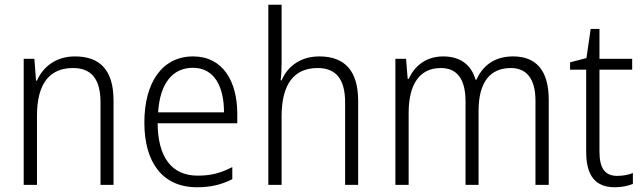

<svg xmlns="http://www.w3.org/2000/svg" viewBox="-20 -780 2711 810"><path d="M296 -542C215 -542 161 -497 136 -440H132L125 -532H80V0H136V-292C136 -427 189 -493 288 -493C364 -493 404 -448 404 -349V0H459V-356C459 -484 402 -542 296 -542Z M795 -542C662 -542 589 -429 589 -263C589 -97 664 10 811 10C870 10 914 -1 960 -24V-75C909 -49 869 -39 814 -39C705 -39 646 -116 645 -260H981V-300C981 -437 920 -542 795 -542ZM794 -494C884 -494 925 -415 925 -306H647C655 -430 709 -494 794 -494Z M1168 -517V-760H1112V0H1168V-289C1168 -426 1221 -493 1320 -493C1395 -493 1436 -449 1436 -348V0H1491V-354C1491 -482 1434 -542 1327 -542C1246 -542 1192 -498 1168 -441H1164C1167 -466 1168 -489 1168 -517Z M2145 -542C2069 -542 2018 -506 1990 -444H1986C1969 -505 1923 -542 1850 -542C1774 -542 1728 -499 1704 -447H1700L1693 -532H1648V0H1704V-304C1704 -423 1749 -493 1840 -493C1904 -493 1944 -452 1944 -352V0H1999V-313C1999 -432 2047 -493 2135 -493C2199 -493 2239 -451 2239 -355V0H2295V-359C2295 -485 2240 -542 2145 -542Z M2584 -38C2530 -38 2509 -73 2509 -141V-486H2647V-532H2509V-658H2472L2454 -535L2385 -517V-486H2453V-139C2453 -36 2494 10 2574 10C2604 10 2630 4 2650 -4V-50C2633 -43 2609 -38 2584 -38Z"/></svg>

Font: Noto Sans Armenian SemiCondensed Light
Style: Regular
Weight: 300
Width: 4
Designer: Monotype Design Team
Foundry: Monotype Imaging Inc.
Version: Version 2.008